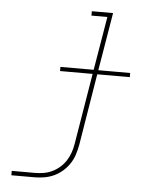

<svg xmlns="http://www.w3.org/2000/svg" viewBox="-53 -566 705 828"><g transform="rotate(5 300.0 -152.5)"><path d="M27 215V196H127Q145 196 164 193Q183 190 201 181.5Q219 173 234.5 159.5Q250 146 260.5 129.5Q271 113 277.5 94.5Q284 76 287 57L338 -251H197V-269H341L380 -501H311V-520H403L361 -269H499V-251H358L307 60Q303 81 296.5 101.5Q290 122 277.5 141Q265 160 247.5 175Q230 190 210 199Q190 208 169 211.5Q148 215 127 215Z"/></g></svg>

Font: Iosevka HT Thin Extended
Style: Italic
Weight: 100
Width: 7
Italic angle: -9°
Monospace: yes
Designer: Belleve Invis
Foundry: Belleve Invis
Version: Version 32.3.0; ttfautohint (v1.8.4)